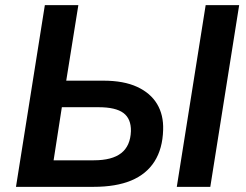

<svg xmlns="http://www.w3.org/2000/svg" viewBox="-20 -725 956 745"><path d="M42 0 154 -705H284L237 -412H381Q460 -412 512 -388Q564 -364 589.5 -321.5Q615 -279 613 -221Q611 -148 579.5 -98.5Q548 -49 489 -24.5Q430 0 343 0ZM188 -103H344Q415 -103 450.5 -131Q486 -159 488 -216Q489 -264 459 -286.5Q429 -309 362 -309H220ZM666 0 778 -705H908L796 0Z"/></svg>

Font: Nunito Sans 11pt
Style: Bold Italic
Weight: 700
Italic angle: -9°
Version: Version 3.101;gftools[0.9.27]